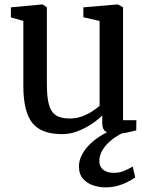

<svg xmlns="http://www.w3.org/2000/svg" viewBox="-20 -587 669 856"><path d="M491.1 9.3Q463.5 9.3 449.7 -1.2Q435.9 -11.7 435.9 -38.2V-72.3Q417.3 -53.6 388.8 -34.3Q360.3 -15.1 326.4 -2Q292.5 11 256.9 11Q163.2 11 123.6 -39.6Q84.1 -90.3 84.1 -204.3V-493.7L28.6 -509.5V-554.3L168.9 -567.3H169.9L189 -554.7V-211.7Q189 -156.8 197.4 -123.2Q205.9 -89.5 227.9 -74.1Q250 -58.6 290.8 -58.6Q320.2 -58.6 345.4 -68Q370.6 -77.3 390.7 -90.4Q410.8 -103.4 424 -115.2V-493.7L351.7 -510.1V-554.3L503.8 -567.3H505.3L528.6 -554.7V-51.2H588L587.3 -5.7Q570.2 -1.5 546.3 3.9Q522.3 9.3 491.1 9.3ZM449.6 248.4Q424.3 248.4 397 239.9Q369.7 231.3 350.8 210.7Q332 190.1 332 155Q332 131.6 342.6 108.8Q353.3 85.9 371.9 65.3Q390.5 44.7 414.9 27.6Q439.2 10.4 466.6 -1L498.4 -5L542 -1Q507.8 13.3 480.9 34.1Q454.1 54.8 438.5 79.6Q422.9 104.4 422.9 130.9Q422.9 156.5 440.3 170Q457.7 183.6 486.9 183.6Q511.8 183.6 531.4 175.6Q550.9 167.7 571.7 155.5L583 204.1Q566.9 215.5 546.3 225.6Q525.8 235.7 501.7 242Q477.6 248.4 449.6 248.4Z"/></svg>

Font: Merriweather Light
Style: Regular
Weight: 300
Designer: Eben Sorkin
Foundry: Eben Sorkin
Version: Version 2.100